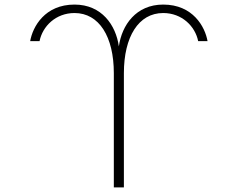

<svg xmlns="http://www.w3.org/2000/svg" viewBox="-20 -799 1040 840"><path d="M478 -479V21H522V-479C522 -638 586 -742 694 -742C776 -742 834 -684 847 -619H888C877 -682 824 -779 694 -779C575 -779 513 -689 500 -596C487 -689 425 -779 306 -779C176 -779 123 -682 112 -619H153C166 -684 224 -742 306 -742C414 -742 478 -638 478 -479Z"/></svg>

Font: LINE Seed JP_OTF Thin
Style: Regular
Weight: 250
Designer: LY Corporation & Fontrix & Fontworks
Version: Version 1.007